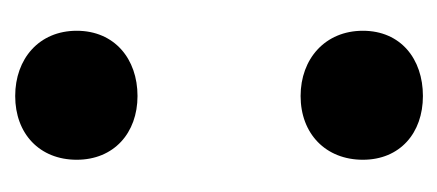

<svg xmlns="http://www.w3.org/2000/svg" viewBox="-186 -400 590 259"><g transform="rotate(-90 109.5 -270.0)"><path d="M24 -76C24 -26 60 5 110 5C160 5 198 -25 198 -76C198 -127 160 -160 110 -160C59 -160 24 -126 24 -76ZM24 -462C24 -412 60 -380 110 -380C160 -380 198 -411 198 -462C198 -513 160 -545 110 -545C59 -545 24 -512 24 -462Z"/></g></svg>

Font: Asimov Pro
Style: Blk
Weight: 900
Designer: Google
Version: Version 2.000980; 2014